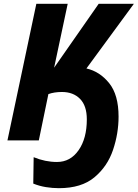

<svg xmlns="http://www.w3.org/2000/svg" viewBox="-20 -734 720 1004"><path d="M288 250Q406 250 474 193Q542 136 571 50Q600 -36 600 -124Q600 -238 551 -299Q502 -360 432 -376L680 -714H496L263 -380L334 -714H170L19 0H183L233 -242Q264 -253 304 -253Q363 -253 398.5 -217Q434 -181 434 -110Q434 -10 391 51.5Q348 113 278 113Q217 113 156 88L154 226Q186 239 220.5 244.5Q255 250 288 250Z"/></svg>

Font: Noto Sans Display Extra
Style: Italic
Weight: 800
Italic angle: -12°
Designer: Monotype Design Team
Foundry: Monotype Imaging Inc.
Version: Version 1.900